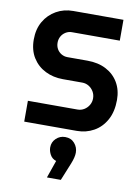

<svg xmlns="http://www.w3.org/2000/svg" viewBox="-106 -770 837 1144"><g transform="rotate(10 313.0 -198.0)"><path d="M69 0V-126H369Q391 -126 409 -137Q427 -148 438 -166.5Q449 -185 449 -207Q449 -230 438 -248.5Q427 -267 409 -278Q391 -289 369 -289H252Q193 -289 145 -313Q97 -337 68.5 -382.5Q40 -428 40 -492Q40 -555 67 -601.5Q94 -648 140 -674Q186 -700 242 -700H546V-574H256Q236 -574 219 -563.5Q202 -553 192.5 -536Q183 -519 183 -498Q183 -477 192.5 -460Q202 -443 219 -433Q236 -423 256 -423H377Q442 -423 490 -398Q538 -373 564.5 -328Q591 -283 591 -223Q591 -152 563.5 -102Q536 -52 489.5 -26Q443 0 387 0ZM260 304 297 198Q272 190 260 168Q248 146 248 124Q248 92 271 70Q294 48 326 48Q362 48 383 72.5Q404 97 404 129Q404 156 388 196L344 304Z"/></g></svg>

Font: MuseoModerno Thin SemiBold
Style: Regular
Weight: 600
Version: Version 1.003